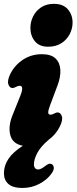

<svg xmlns="http://www.w3.org/2000/svg" viewBox="-20 -734 389 976"><path d="M224.5 -496.5Q180.5 -496.5 157.8 -523.8Q135 -551 134.5 -591.5Q134.5 -623 148.5 -651Q162.5 -679 189.2 -696.8Q216 -714.5 254 -714.5Q300.5 -714.5 324.5 -687.2Q348.5 -660 349 -619.5Q349 -588.5 334.2 -560.2Q319.5 -532 291.8 -514.2Q264 -496.5 224.5 -496.5ZM235 -200Q226 -176.5 225.2 -163.8Q224.5 -151 236.5 -151Q245.5 -151 257 -157.5Q265.5 -162.5 272.5 -162.5Q287.5 -162.5 294.2 -143.5Q301 -124.5 283.5 -89.5Q263 -49.5 228 -24Q187 10.5 169.8 43.2Q152.5 76 152.5 101Q152.5 115 158.8 121.2Q165 127.5 173 127.5Q187.5 127.5 207 112Q217 104 225.2 100.2Q233.5 96.5 242 100Q250.5 103 253.2 116Q256 129 241 149.5Q219.5 179.5 180.2 200.5Q141 221.5 93.5 221.5Q46 221.5 23 201.5Q0 181.5 0 146.5Q0 108 22.8 73.8Q45.5 39.5 96 7Q43.5 -3 32.2 -47.8Q21 -92.5 44 -149L84 -249Q103.5 -298 80 -298Q71 -298 59.5 -291.5Q51 -286.5 44 -286.5Q29 -286.5 22.5 -305.5Q16 -324.5 33 -359.5Q56 -404 97.8 -431.2Q139.5 -458.5 193 -458.5Q240 -458.5 262.5 -436.5Q285 -414.5 286.8 -378.5Q288.5 -342.5 272.5 -300Z"/></svg>

Font: Fraunces 144pt SuperSoft Black
Style: Italic
Weight: 900
Italic angle: -16°
Version: Version 1.000;[b76b70a41]